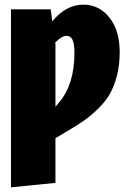

<svg xmlns="http://www.w3.org/2000/svg" viewBox="-20 -574 545 820"><path d="M335.9 -554.2Q403.3 -554.2 447.3 -499Q491.2 -443.8 491.2 -351.1Q491.2 -296.4 479.5 -251Q467.8 -205.6 449.2 -173.1Q430.7 -140.6 399.4 -110.1Q368.2 -79.6 338.9 -59.1Q309.6 -38.6 266.1 -13.2L216.8 16.1V207L26.9 226.1V-534.2H196.8L203.1 -482.9Q262.2 -554.2 335.9 -554.2ZM232.9 -137.2Q297.9 -214.4 297.9 -348.1Q297.9 -387.7 289.6 -404.3Q281.2 -420.9 264.2 -420.9Q243.2 -420.9 215.8 -392.1L216.8 -384.8V-118.2Z"/></svg>

Font: Fira Sans Compressed Heavy
Style: Regular
Weight: 900
Width: 1
Designer: Carrois Corporate & Edenspiekermann AG
Foundry: Carrois Corporate GbR & Edenspiekermann AG
Version: Version 4.203;PS 004.203;hotconv 1.0.88;makeotf.lib2.5.64775